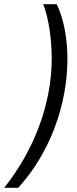

<svg xmlns="http://www.w3.org/2000/svg" viewBox="-93 -739 370 917"><path d="M-73 158H-6C141 -3 229 -232 229 -458C229 -549 213 -647 178 -719H113C141 -651 154 -545 154 -459C154 -240 68 -19 -73 158Z"/></svg>

Font: Noto Sans ExtraCondensed
Style: Italic
Weight: 400
Width: 2
Italic angle: -12°
Designer: Monotype Design Team
Foundry: Monotype Imaging Inc.
Version: Version 2.013